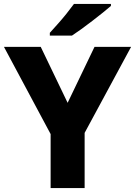

<svg xmlns="http://www.w3.org/2000/svg" viewBox="-20 -951 683 971"><path d="M322 -431 458 -714H643L408 -279V0H236V-273L0 -714H186ZM541 -921Q525 -907 500 -887Q475 -867 446.5 -845Q418 -823 391 -803.5Q364 -784 344 -771H232V-785Q248 -803 271 -828.5Q294 -854 316 -881.5Q338 -909 354 -931H541Z"/></svg>

Font: Noto Sans Syriac ExtraBold
Style: Regular
Weight: 800
Designer: Patrick Giasson and the Monotype Design Team
Foundry: Monotype Imaging Inc.
Version: Version 3.000; ttfautohint (v1.8.4.7-5d5b)